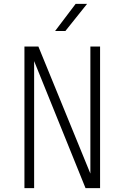

<svg xmlns="http://www.w3.org/2000/svg" viewBox="-20 -970 640 990"><path d="M106 0V-730H178L446 -75V-730H496V0H421L156 -655V0ZM264 -810 370 -950H429L317 -810Z"/></svg>

Font: Tiny Thin
Style: Regular
Weight: 100
Monospace: yes
Designer: Philipp Nurullin, Konstantin Bulenkov
Foundry: JetBrains
Version: Version 2.251; ttfautohint (v1.8.4.7-5d5b)